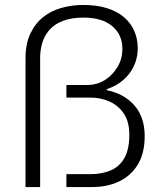

<svg xmlns="http://www.w3.org/2000/svg" viewBox="-20 -755 653 775"><path d="M83 0V-520Q83 -577 102 -618Q121 -659 153 -685Q185 -711 227.5 -723Q270 -735 315 -735Q371 -735 412 -722Q453 -709 480.5 -685.5Q508 -662 522 -630Q536 -598 536 -561Q536 -504 503 -459.5Q470 -415 411 -395V-391Q481 -377 522.5 -329.5Q564 -282 564 -206Q564 -135 535.5 -89.5Q507 -44 459.5 -22Q412 0 352 0H248V-52H345Q391 -52 426.5 -67Q462 -82 482 -117Q502 -152 502 -211Q502 -263 480.5 -295.5Q459 -328 423.5 -344.5Q388 -361 346 -361H248V-412H332Q371 -412 402.5 -431.5Q434 -451 454 -484Q474 -517 474 -558Q474 -615 433 -649.5Q392 -684 317 -684Q262 -684 223 -666Q184 -648 163 -611Q142 -574 142 -518V0Z"/></svg>

Font: Archivo SemiBold ExtraLight
Style: Regular
Weight: 250
Version: Version 2.001